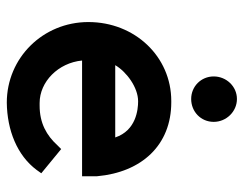

<svg xmlns="http://www.w3.org/2000/svg" viewBox="-98 -626 734 579"><g transform="rotate(90 269.5 -336.0)"><path d="M347 -613C347 -651 316 -683 278 -683C240 -683 210 -651 210 -613C210 -575 240 -545 278 -545C316 -545 347 -574 347 -613ZM176 -316C196 -350 243 -385 285 -385C310 -385 373 -379 394 -316ZM429 -153 418 -142C388 -109 351 -88 298 -88H290C226 -88 169 -144 162 -216H511V-261C499 -396 417 -485 288 -485H284C150 -485 46 -375 46 -235C46 -98 154 11 289 11C372 10 448 -20 492 -79L502 -93Z"/></g></svg>

Font: Mint Spirit No2
Style: Bold
Weight: 700
Designer: HARENDAL Hirwen
Foundry: Arkandis Digital Foundry.
Version: Version 1.004;FFEdit